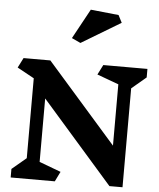

<svg xmlns="http://www.w3.org/2000/svg" viewBox="-70 -1199 1038 1257"><g transform="rotate(5 449.5 -570.0)"><path d="M783 -650V0H697L228 -535V-118L370 -65L338 0H48V-56L142 -135V-660L31 -721L64 -786H240L697 -266V-669L555 -721L588 -786H878V-730ZM684 -1072 426 -917 368 -944 475 -1140 659 -1121Z"/></g></svg>

Font: Inknut Antiqua
Style: Bold
Weight: 700
Designer: Claus Eggers Sørensen
Foundry: Claus Eggers Sørensen
Version: Version 1.003; ttfautohint (v1.8.2) -l 8 -r 50 -G 200 -x 14 